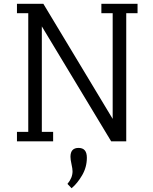

<svg xmlns="http://www.w3.org/2000/svg" viewBox="-20 -750 810 1019"><path d="M518 -680H578V-119L210 -730H70V-680H130V-50H70V0H262V-50H202V-610L570 0H650V-680H710V-730H518ZM354 82Q354 97 359.5 121.5Q365 146 365 159Q365 194 338 226L360 249Q391 223 416 180Q441 137 441 87Q441 35 397 35Q354 35 354 82Z"/></svg>

Font: Glegoo
Style: Regular
Weight: 400
Version: Version 2.0.1; ttfautohint (v0.9) -r 48 -G 60